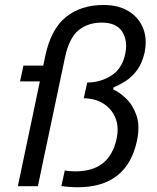

<svg xmlns="http://www.w3.org/2000/svg" viewBox="-20 -766 646 790"><path d="M299.5 4.5Q284.5 4.5 264.8 3Q245 1.5 232.5 -0.5L246.5 -64.5Q263 -61 289.5 -61Q362.5 -61 404.2 -95.2Q446 -129.5 460 -196Q464 -215 464 -232.5Q464 -260 454 -283Q438 -320 403.8 -340.8Q369.5 -361.5 324.5 -361.5L339 -426.5Q393 -426.5 438 -455Q483 -483.5 495.5 -545.5Q499 -562 499 -577.5Q499 -610 483 -635.5Q459 -673 398.5 -673Q342 -673 303.2 -641.5Q264.5 -610 247.5 -530L182 -219Q169 -158 158.2 -106.8Q147.5 -55.5 136 0H53.5Q65 -55.5 75.8 -106.5Q86.5 -157.5 99.5 -219L110 -268.5Q118.5 -309 127 -350L144 -431H62.5L76.5 -496H158Q162 -515.5 165.5 -532.5Q189 -645.5 250.8 -695.5Q312.5 -745.5 406.5 -745.5Q468 -745.5 509.8 -719.5Q551.5 -693.5 569 -649.5Q579.5 -622.5 579.5 -592Q579.5 -572.5 575.5 -552Q565.5 -507 544.8 -478.5Q524 -450 498 -433.2Q472 -416.5 447.5 -406.5L445.5 -398Q470 -388 498 -361.5Q526 -335 541.5 -291.5Q549.5 -268 549.5 -239.5Q549.5 -215 543.5 -186.5Q502.5 4.5 299.5 4.5Z"/></svg>

Font: Heraclito
Style: Italic
Weight: 400
Italic angle: -12°
Designer: Kostas Bartsokas (font) & Cristiano Sobral (main changes)
Foundry: Kostas Bartsokas (font) & Cristiano Sobral (main changes)
Version: Version 1.00;July 8, 2020;FontCreator 13.0.0.2655 64-bit